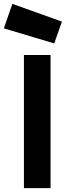

<svg xmlns="http://www.w3.org/2000/svg" viewBox="-54 -975 352 995"><path d="M70 0H208V-690H70ZM10 -955 -34 -828 227 -750 267 -863Z"/></svg>

Font: TitilliumText22L
Style: 999 wt
Weight: 900
Designer: Campivisivi
Foundry: Campivisivi
Version: 1.000